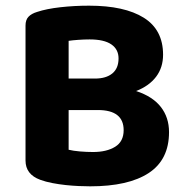

<svg xmlns="http://www.w3.org/2000/svg" viewBox="-20 -642 655 677"><path d="M555 -449Q555 -404 530.5 -371.5Q506 -339 460 -321Q518 -302 547 -265Q576 -228 576 -176Q576 -79 504.5 -32Q433 15 298 15Q280 15 257.5 14Q235 13 211.5 10.5Q188 8 164.5 3.5Q141 -1 122 -8Q70 -27 70 -76V-552Q70 -572 80.5 -583Q91 -594 111 -600Q144 -611 193 -616.5Q242 -622 294 -622Q419 -622 487 -579.5Q555 -537 555 -449ZM416 -183Q416 -254 325 -254H222V-114Q238 -110 262 -108Q286 -106 308 -106Q356 -106 386 -124.5Q416 -143 416 -183ZM222 -365H315Q354 -365 376 -383Q398 -401 398 -436Q398 -468 372.5 -485.5Q347 -503 296 -503Q277 -503 256 -501.5Q235 -500 222 -498Z"/></svg>

Font: Baloo Thambi 2
Style: Bold
Weight: 700
Designer: Aadarsh Rajan and Ek Type
Foundry: Ek Type
Version: Version 1.640;hotconv 1.0.111;makeotfexe 2.5.65597; ttfautoh